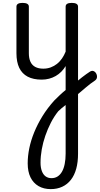

<svg xmlns="http://www.w3.org/2000/svg" viewBox="-20 -535 692 1331"><path d="M485 55Q501 40 517 26.5Q533 13 548.5 1Q564 -11 578 -21Q592 -31 603 -38Q617 -47 629 -42Q641 -37 647.5 -24Q654 -11 652 2.5Q650 16 636 25Q623 33 607 45.5Q591 58 573 73Q555 88 536.5 104Q518 120 501 134ZM332 776Q283 776 247 755Q211 734 191.5 694.5Q172 655 172 597Q172 547 183 493Q194 439 217 382.5Q240 326 274.5 270Q309 214 356 162Q375 143 394.5 124.5Q414 106 435 89V-77Q422 -55 404.5 -37.5Q387 -20 366 -8Q345 4 320.5 10.5Q296 17 269 17Q211 17 172 -3.5Q133 -24 113.5 -64.5Q94 -105 94 -166V-489Q94 -502 104.5 -508.5Q115 -515 136 -515Q158 -515 169 -508.5Q180 -502 180 -489V-166Q180 -131 191 -107Q202 -83 224.5 -71Q247 -59 280 -59Q308 -59 332 -68Q356 -77 375.5 -92.5Q395 -108 410 -130Q425 -152 435 -177V-489Q435 -502 445.5 -508.5Q456 -515 478 -515Q499 -515 510 -508.5Q521 -502 521 -489V531Q521 589 508.5 634.5Q496 680 471.5 711.5Q447 743 411.5 759.5Q376 776 332 776ZM337 700Q361 700 379 688.5Q397 677 409.5 655.5Q422 634 428.5 602Q435 570 435 530V193Q422 203 409 213.5Q396 224 384 236Q355 272 332.5 316Q310 360 294 406.5Q278 453 269.5 500.5Q261 548 261 593Q261 626 270 650.5Q279 675 296 687.5Q313 700 337 700Z"/></svg>

Font: Playwrite VN
Style: Regular
Weight: 400
Designer: Veronika Burian, José Scaglione
Foundry: TypeTogether
Version: Version 1.002